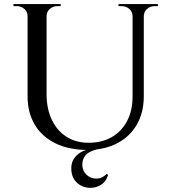

<svg xmlns="http://www.w3.org/2000/svg" viewBox="-20 -720 837 940"><path d="M208 -700V-260Q208 -188 233.5 -134Q259 -80 305.5 -50.5Q352 -21 414 -21Q479 -21 527.5 -49Q576 -77 602.5 -128Q629 -179 629 -247V-700H684V-249Q684 -170 650.5 -111Q617 -52 554.5 -19Q492 14 408 14Q317 14 251 -18.5Q185 -51 150 -110Q115 -169 115 -248V-700ZM118 -700V-640H115Q115 -662 99.5 -676Q84 -690 62 -690Q62 -690 54 -690Q46 -690 46 -690V-700ZM277 -700V-690Q277 -690 269 -690Q261 -690 261 -690Q239 -690 223.5 -676Q208 -662 208 -640H206V-700ZM632 -700V-640H629Q629 -662 613.5 -676Q598 -690 576 -690Q576 -690 568 -690Q560 -690 560 -690V-700ZM753 -700V-690Q753 -690 745 -690Q737 -690 737 -690Q715 -690 699.5 -676Q684 -662 684 -640H682V-700ZM446 8 456 11Q414 21 398 41Q382 61 383 89Q384 117 403.5 135.5Q423 154 451 154.5Q479 155 503 131L509 137Q501 165 480.5 180.5Q460 196 434 199Q408 202 383.5 192Q359 182 343.5 159Q328 136 329 100Q330 71 346.5 50.5Q363 30 389.5 18.5Q416 7 446 8Z"/></svg>

Font: Cinzel Medium
Style: Regular
Weight: 500
Designer: Natanael Gama
Version: Version 2.000